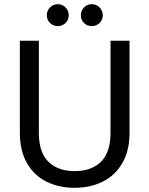

<svg xmlns="http://www.w3.org/2000/svg" viewBox="-20 -892 715 919"><path d="M166 -697V-256Q166 -163 211.5 -118Q257 -73 338 -73Q418 -73 463.5 -118Q509 -163 509 -256V-697H600V-257Q600 -170 565 -110.5Q530 -51 470.5 -22Q411 7 337 7Q263 7 203.5 -22Q144 -51 109.5 -110.5Q75 -170 75 -257V-697ZM257 -767Q235 -767 219.5 -782Q204 -797 204 -819Q204 -841 219.5 -856.5Q235 -872 257 -872Q278 -872 293.5 -856.5Q309 -841 309 -819Q309 -797 293.5 -782Q278 -767 257 -767ZM419 -767Q397 -767 382 -782Q367 -797 367 -819Q367 -841 382 -856.5Q397 -872 419 -872Q441 -872 456.5 -856.5Q472 -841 472 -819Q472 -797 456.5 -782Q441 -767 419 -767Z"/></svg>

Font: DVN-Poppins
Style: Regular
Weight: 400
Designer: Ninad Kale (Devanagari), Jonny Pinhorn (Latin)
Foundry: Indian Type Foundry
Version: 4.004